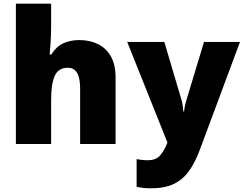

<svg xmlns="http://www.w3.org/2000/svg" viewBox="-20 -780 1320 1040"><path d="M257 -652Q257 -591 254 -549Q251 -507 249 -485H258Q285 -528 323 -545.5Q361 -563 410 -563Q465 -563 509 -542Q553 -521 579.5 -476.5Q606 -432 606 -360V0H414V-302Q414 -413 348 -413Q296 -413 276.5 -369Q257 -325 257 -243V0H66V-760H257Z M669 -553H870L964 -236Q967 -226 969.5 -209Q972 -192 973 -176H977Q979 -196 982.5 -210.5Q986 -225 989 -235L1085 -553H1280L1061 35Q1036 102 1002.5 148Q969 194 920 217Q871 240 798 240Q772 240 753 237.5Q734 235 720 232V82Q731 84 746.5 86Q762 88 779 88Q826 88 848.5 60.5Q871 33 885 -3L887 -8Z"/></svg>

Font: Noto Sans Syriac Eastern Black
Style: Regular
Weight: 900
Designer: Patrick Giasson and the Monotype Design Team
Foundry: Monotype Imaging Inc.
Version: Version 3.001; ttfautohint (v1.8.4.7-5d5b)